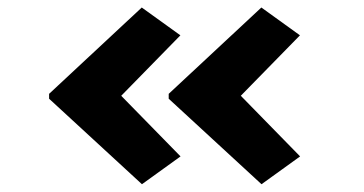

<svg xmlns="http://www.w3.org/2000/svg" viewBox="-20 -512 958 506"><path d="M669.2 -26.5 424.6 -251.8V-264.7L668.8 -492.2L770.5 -418.9L588 -232.4L588.5 -286.3L770.9 -99.8ZM354.1 -26.5 109.4 -251.8V-264.7L353.6 -492.2L455.4 -418.9L272.9 -232.4L273.3 -286.3L455.8 -99.8Z"/></svg>

Font: Lexend Zetta
Style: Regular
Weight: 400
Designer: Bonnie Shaver-Troup, Thomas Jockin
Foundry: Lexend
Version: Version 1.007